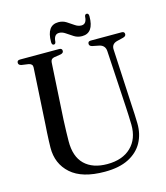

<svg xmlns="http://www.w3.org/2000/svg" viewBox="-125 -943 908 1050"><g transform="rotate(-15 329.5 -418.0)"><path d="M540 -296.5 521 -621Q519 -653 488 -661L448 -669Q432 -673 432 -685.5Q432 -700 448 -700H623.5Q639.5 -700 639.5 -685.5Q639.5 -673.5 622.5 -669L587.5 -660.5Q554 -652 556.5 -619L573 -299Q574.5 -273 575.8 -248Q577 -223 577.5 -196.5Q578.5 -136.5 552.8 -89.2Q527 -42 473.8 -14.5Q420.5 13 338 13Q210 13 146.5 -43.5Q83 -100 84 -191.5Q84 -206.5 85 -229.2Q86 -252 87.2 -276.2Q88.5 -300.5 90 -319L108.5 -639.5Q109.5 -659 87 -663.5L48 -669Q31 -672.5 31 -685.5Q31 -700 47.5 -700H269.5Q286 -700 286 -685.5Q286 -673 269.5 -669.5L231.5 -663.5Q212 -660 211 -639.5L192.5 -320.5Q190.5 -284 190 -253.8Q189.5 -223.5 189 -200.5Q188 -112.5 233.8 -68.2Q279.5 -24 362 -24Q448 -24 496.5 -70.8Q545 -117.5 544 -198Q543.5 -229 542.2 -252.2Q541 -275.5 540 -296.5ZM409.5 -735.5Q385 -735.5 365 -748Q345 -760.5 327.2 -773Q309.5 -785.5 291.5 -785.5Q262 -785.5 259.5 -743.5Q257.5 -731 248 -731Q236.5 -731 236.5 -748.5Q236.5 -843 303 -843Q327.5 -843 347.2 -830.5Q367 -818 384.8 -805.5Q402.5 -793 421 -793Q450.5 -793 452.5 -835Q454.5 -847.5 464.5 -847.5Q476 -847.5 476 -830Q476 -735.5 409.5 -735.5Z"/></g></svg>

Font: Fraunces 144pt Soft
Style: Regular
Weight: 400
Version: Version 1.000;[0bf87f6ff]